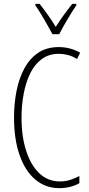

<svg xmlns="http://www.w3.org/2000/svg" viewBox="-20 -969 461 999"><path d="M286 -689Q234 -689 196.5 -661Q159 -633 136.5 -586Q114 -539 103 -479.5Q92 -420 92 -357Q92 -258 116.5 -183Q141 -108 185.5 -66.5Q230 -25 291 -25Q324 -25 350 -34.5Q376 -44 393 -53V-16Q373 -4 345.5 3Q318 10 289 10Q217 10 164 -34.5Q111 -79 82 -161.5Q53 -244 53 -358Q53 -430 66 -496Q79 -562 107 -613.5Q135 -665 179 -694.5Q223 -724 286 -724Q345 -724 397 -695L381 -662Q357 -677 332.5 -683Q308 -689 286 -689ZM253 -791Q240 -815 224 -843.5Q208 -872 192 -898Q176 -924 164 -941V-949H186Q205 -925 228 -893Q251 -861 270 -829Q291 -862 310.5 -889Q330 -916 356 -949H377V-941Q355 -909 330.5 -867.5Q306 -826 288 -791Z"/></svg>

Font: Noto Sans Gurmukhi ExtraCondensed ExtraLight
Style: Regular
Weight: 200
Width: 2
Designer: Jelle Bosma - Monotype Design Team
Foundry: Monotype Imaging Inc.
Version: Version 2.004; ttfautohint (v1.8.4.7-5d5b)